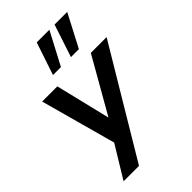

<svg xmlns="http://www.w3.org/2000/svg" viewBox="-275 -852 1127 1127"><g transform="rotate(-45 288.5 -288.5)"><path d="M49 180 186 -45 178 7 42 -489H168L260 -109H229L446 -489H577L177 180ZM346 -554 413 -757H518L412 -554ZM197 -554 265 -757H370L263 -554Z"/></g></svg>

Font: Nunito Sans 12pt ExtraLight
Style: Italic
Weight: 200
Italic angle: -9°
Designer: Vernon Adams
Foundry: Vernon Adams
Version: Version 3.101;gftools[0.9.27]